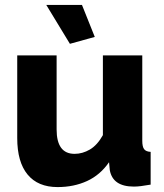

<svg xmlns="http://www.w3.org/2000/svg" viewBox="-20 -750 667 780"><path d="M50 -189V-525H210V-224Q210 -125 283 -125Q315 -125 345 -142.5Q375 -160 398 -201V-525H558V-178Q558 -154 565.5 -144Q573 -134 592 -133V0Q569 4 553 6Q537 8 524 8Q438 8 426 -59L423 -91Q387 -39 333.5 -14.5Q280 10 214 10Q134 10 92 -41Q50 -92 50 -189ZM168 -730H313L365 -600L264 -572Z"/></svg>

Font: Raleway ExtraBold
Style: Regular
Weight: 800
Designer: Matt McInerney, Pablo Impallari, Rodrigo Fuenzalida
Foundry: Matt McInerney, Pablo Impallari, Rodrigo Fuenzalida
Version: Version 4.026